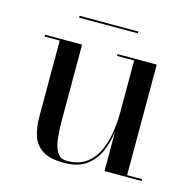

<svg xmlns="http://www.w3.org/2000/svg" viewBox="-89 -658 764 759"><g transform="rotate(15 292.5 -279.0)"><path d="M236 10Q178 10 147.8 -9.8Q117.5 -29.5 106.5 -63.5Q95.5 -97.5 95.5 -141V-452.5H33.5V-460H185V-153Q185 -111 188.8 -76.5Q192.5 -42 205.5 -21.2Q218.5 -0.5 246 -0.5Q295.5 -0.5 326.2 -24.5Q357 -48.5 372.8 -85.5Q388.5 -122.5 394.2 -163Q400 -203.5 400 -236.5L405.5 -240.5Q405.5 -206 400.2 -163Q395 -120 378.5 -80.5Q362 -41 328 -15.5Q294 10 236 10ZM400 0V-452.5H330V-460H490.5V-7.5H552V0ZM146 -560V-567.5H386V-560Z"/></g></svg>

Font: Bodoni Moda 28pt
Style: Regular
Weight: 400
Designer: Owen Earl
Foundry: indestructible type
Version: Version 2.005